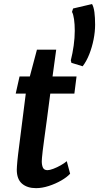

<svg xmlns="http://www.w3.org/2000/svg" viewBox="-20 -944 502 972"><path d="M398.5 -608.5 341.5 -626 338.5 -638.5Q347.5 -674 353 -713.2Q358.5 -752.5 358.5 -788.5Q358.5 -820.5 354.8 -846.8Q351 -873 344.5 -883.5L350 -901L446 -923.5Q454.5 -908.5 458 -882Q461.5 -855.5 461.5 -818.5Q461.5 -783.5 453.8 -744.2Q446 -705 432 -669.5Q418 -634 398.5 -608.5ZM162.5 8.5Q118 8.5 91.5 -14.2Q65 -37 65 -85Q65 -91 65.8 -102.8Q66.5 -114.5 68 -129.8Q69.5 -145 71.5 -162L110.5 -470H59.5L79 -557H131L167 -692.5H264.5L246 -557H367.5L356.5 -470H234.5Q224.5 -392 217 -336Q209.5 -280 204.2 -242Q199 -204 196.2 -180.8Q193.5 -157.5 192.5 -145.2Q191.5 -133 191.5 -127.5Q191.5 -107.5 197.5 -95Q203.5 -82.5 220.5 -82.5Q231.5 -82.5 250 -89.5Q268.5 -96.5 287.5 -107.2Q306.5 -118 318 -128L335 -64.5Q319 -47 290 -30.2Q261 -13.5 227 -2.5Q193 8.5 162.5 8.5Z"/></svg>

Font: Merriweather Sans Medium
Style: Italic
Weight: 500
Italic angle: -7.5°
Designer: Eben Sorkin
Foundry: Eben Sorkin
Version: Version 2.001